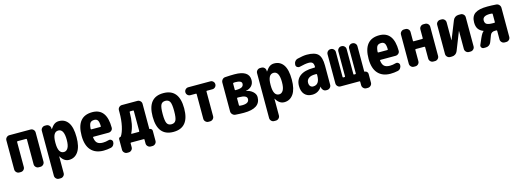

<svg xmlns="http://www.w3.org/2000/svg" viewBox="-2 -1448 7005 2585"><g transform="rotate(-15 3500.0 -155.0)"><path d="M397.5 -519.5Q420.9 -519.5 437.5 -502.9Q454.1 -486.3 454.1 -462.9V-56.6Q454.1 -33.2 437 -16.6Q419.9 0 397.5 0H373Q349.6 0 333 -17.1Q316.4 -34.2 316.4 -56.6V-404.3Q316.4 -413.1 306.6 -413.1H189.5Q180.7 -413.1 179.7 -404.3V-56.6Q179.7 -33.2 163.1 -16.6Q146.5 0 123 0H102.5Q79.1 0 62.5 -17.1Q45.9 -34.2 45.9 -56.6V-462.9Q45.9 -486.3 63 -502.9Q80.1 -519.5 102.5 -519.5Z M754.9 -110.4Q790 -110.4 811.5 -146.5Q833 -182.6 833 -259.8Q833 -410.2 754.9 -410.2Q674.8 -410.2 674.8 -264.6V-254.9Q674.8 -110.4 754.9 -110.4ZM794.9 -530.3Q877.9 -530.3 923.8 -463.9Q969.7 -397.5 969.7 -259.8Q969.7 -127 922.4 -58.6Q875 9.8 794.9 9.8Q724.6 9.8 679.7 -69.3Q679.7 -70.3 677.7 -70.3Q676.8 -70.3 676.8 -69.3V163.1Q676.8 186.5 659.7 203.1Q642.6 219.7 620.1 219.7H596.7Q573.2 219.7 556.6 202.6Q540 185.5 540 163.1V-462.9Q540 -486.3 557.1 -502.9Q574.2 -519.5 596.7 -519.5H615.2Q639.6 -519.5 656.2 -503.4Q672.9 -487.3 673.8 -462.9V-451.2Q673.8 -450.2 674.8 -450.2Q676.8 -450.2 676.8 -451.2Q706.1 -495.1 732.9 -512.7Q759.8 -530.3 794.9 -530.3Z M1314.5 -309.6Q1323.2 -309.6 1323.2 -318.4Q1322.3 -377 1307.1 -399.9Q1292 -422.9 1259.8 -422.9Q1220.7 -422.9 1203.1 -401.4Q1185.5 -379.9 1181.6 -318.4Q1181.6 -310.5 1190.4 -309.6ZM1259.8 -530.3Q1459 -530.3 1460 -261.7Q1460 -237.3 1442.4 -221.7Q1424.8 -206.1 1401.4 -206.1H1191.4Q1182.6 -206.1 1183.6 -198.2Q1190.4 -141.6 1216.8 -119.1Q1243.2 -96.7 1294.9 -96.7Q1333 -96.7 1377.9 -109.4Q1397.5 -114.3 1413.6 -102.1Q1429.7 -89.8 1429.7 -70.3Q1429.7 -44.9 1415 -25.4Q1400.4 -5.9 1376 -1Q1326.2 9.8 1275.4 9.8Q1163.1 9.8 1101.6 -58.1Q1040 -126 1040 -259.8Q1040 -530.3 1259.8 -530.3Z M1805.7 -120.1V-400.4Q1805.7 -409.2 1797.9 -409.2H1756.8Q1748 -409.2 1748 -401.4Q1747.1 -218.8 1693.4 -118.2Q1692.4 -116.2 1693.8 -113.8Q1695.3 -111.3 1698.2 -111.3H1797.9Q1805.7 -111.3 1805.7 -120.1ZM1949.2 -111.3Q1962.9 -111.3 1973.1 -101.1Q1983.4 -90.8 1983.4 -77.1V63.5Q1983.4 86.9 1966.3 103.5Q1949.2 120.1 1925.8 120.1H1902.3Q1878.9 120.1 1861.8 103Q1844.7 85.9 1844.7 63.5V7.8Q1844.7 0 1836.9 0H1660.2Q1651.4 0 1651.4 7.8V63.5Q1651.4 86.9 1634.3 103.5Q1617.2 120.1 1593.8 120.1H1574.2Q1550.8 120.1 1533.7 103Q1516.6 85.9 1516.6 63.5V-85.9Q1516.6 -95.7 1524.4 -103.5Q1532.2 -111.3 1542 -111.3Q1545.9 -111.3 1547.9 -114.3Q1578.1 -160.2 1596.2 -243.7Q1614.3 -327.1 1614.3 -430.7V-462.9Q1614.3 -486.3 1631.3 -502.9Q1648.4 -519.5 1670.9 -519.5H1886.7Q1910.2 -519.5 1927.2 -502.9Q1944.3 -486.3 1944.3 -462.9V-116.2Q1944.3 -111.3 1949.2 -111.3Z M2188 -130.4Q2206.1 -96.7 2250 -96.7Q2293.9 -96.7 2312 -130.4Q2330.1 -164.1 2330.1 -260.3Q2330.1 -356.4 2312 -389.6Q2293.9 -422.9 2250 -422.9Q2206.1 -422.9 2188 -389.6Q2169.9 -356.4 2169.9 -260.3Q2169.9 -164.1 2188 -130.4ZM2030.3 -260.3Q2030.3 -530.3 2250 -530.3Q2469.7 -530.3 2469.7 -260.3Q2469.7 9.8 2250 9.8Q2030.3 9.8 2030.3 -260.3Z M2903.3 -519.5Q2926.8 -519.5 2942.9 -503.4Q2959 -487.3 2959 -464.4Q2959 -441.4 2942.4 -425.3Q2925.8 -409.2 2903.3 -409.2H2826.2Q2818.4 -409.2 2818.4 -400.4V-56.6Q2818.4 -33.2 2801.3 -16.6Q2784.2 0 2760.7 0H2739.3Q2715.8 0 2698.7 -17.1Q2681.6 -34.2 2681.6 -56.6V-400.4Q2681.6 -409.2 2673.8 -409.2H2596.7Q2573.2 -409.2 2557.1 -425.3Q2541 -441.4 2541 -464.4Q2541 -487.3 2557.6 -503.4Q2574.2 -519.5 2596.7 -519.5Z M3236.3 -97.7Q3332 -97.7 3332 -160.2Q3332 -212.9 3220.7 -212.9H3201.2Q3192.4 -212.9 3192.4 -205.1V-110.4Q3192.4 -102.5 3200.2 -99.6Q3222.7 -97.7 3236.3 -97.7ZM3192.4 -410.2V-325.2Q3192.4 -317.4 3201.2 -317.4H3207Q3263.7 -317.4 3289.1 -332Q3314.5 -346.7 3314.5 -377.9Q3314.5 -421.9 3220.7 -421.9Q3211.9 -421.9 3200.2 -419.9Q3192.4 -418 3192.4 -410.2ZM3334 -269.5Q3387.7 -261.7 3425.8 -227.5Q3463.9 -193.4 3463.9 -150.4Q3463.9 6.8 3231.4 6.8Q3179.7 6.8 3114.3 2Q3089.8 0 3072.8 -18.1Q3055.7 -36.1 3055.7 -59.6V-460Q3055.7 -484.4 3071.8 -502.9Q3087.9 -521.5 3112.3 -522.5Q3182.6 -527.3 3241.2 -527.3Q3444.3 -527.3 3444.3 -394.5Q3444.3 -343.8 3414.1 -312Q3383.8 -280.3 3334 -271.5Q3333 -271.5 3333 -269.5Z M3754.9 -110.4Q3790 -110.4 3811.5 -146.5Q3833 -182.6 3833 -259.8Q3833 -410.2 3754.9 -410.2Q3674.8 -410.2 3674.8 -264.6V-254.9Q3674.8 -110.4 3754.9 -110.4ZM3794.9 -530.3Q3877.9 -530.3 3923.8 -463.9Q3969.7 -397.5 3969.7 -259.8Q3969.7 -127 3922.4 -58.6Q3875 9.8 3794.9 9.8Q3724.6 9.8 3679.7 -69.3Q3679.7 -70.3 3677.7 -70.3Q3676.8 -70.3 3676.8 -69.3V163.1Q3676.8 186.5 3659.7 203.1Q3642.6 219.7 3620.1 219.7H3596.7Q3573.2 219.7 3556.6 202.6Q3540 185.5 3540 163.1V-462.9Q3540 -486.3 3557.1 -502.9Q3574.2 -519.5 3596.7 -519.5H3615.2Q3639.6 -519.5 3656.2 -503.4Q3672.9 -487.3 3673.8 -462.9V-451.2Q3673.8 -450.2 3674.8 -450.2Q3676.8 -450.2 3676.8 -451.2Q3706.1 -495.1 3732.9 -512.7Q3759.8 -530.3 3794.9 -530.3Z M4315.4 -224.6V-236.3Q4315.4 -245.1 4305.7 -245.1H4290Q4231.4 -245.1 4200.7 -222.2Q4169.9 -199.2 4169.9 -160.2Q4169.9 -128.9 4185.1 -111.8Q4200.2 -94.7 4224.6 -94.7Q4315.4 -94.7 4315.4 -224.6ZM4250 -530.3Q4361.3 -530.3 4405.8 -485.4Q4450.2 -440.4 4450.2 -325.2V-56.6Q4450.2 -33.2 4433.1 -16.6Q4416 0 4392.6 0H4379.9Q4355.5 0 4338.9 -17.1Q4322.3 -34.2 4321.3 -56.6V-64.5Q4321.3 -65.4 4320.3 -65.4Q4318.4 -65.4 4318.4 -64.5Q4269.5 9.8 4184.6 9.8Q4116.2 9.8 4078.1 -32.2Q4040 -74.2 4040 -150.4Q4040 -238.3 4103.5 -286.6Q4167 -335 4290 -335H4305.7Q4314.5 -335 4315.4 -343.8V-344.7Q4315.4 -384.8 4299.3 -401.4Q4283.2 -418 4245.1 -418Q4200.2 -418 4119.1 -397.5Q4099.6 -392.6 4082.5 -404.3Q4065.4 -416 4065.4 -436.5V-438.5Q4065.4 -464.8 4080.6 -484.9Q4095.7 -504.9 4120.1 -510.7Q4199.2 -530.3 4250 -530.3Z M4946.3 -107.4Q4962.9 -107.4 4975.6 -94.7Q4988.3 -82 4988.3 -65.4V56.6Q4988.3 80.1 4971.2 97.2Q4954.1 114.3 4930.7 114.3H4909.2Q4885.7 114.3 4868.7 97.2Q4851.6 80.1 4851.6 56.6V8.8Q4851.6 0 4842.8 0H4579.1Q4555.7 0 4539.1 -17.1Q4522.5 -34.2 4522.5 -56.6V-462.9Q4522.5 -486.3 4539.1 -502.9Q4555.7 -519.5 4579.1 -519.5H4582Q4605.5 -519.5 4622.1 -502.9Q4638.7 -486.3 4638.7 -462.9V-116.2Q4638.7 -107.4 4647.5 -107.4H4664.1Q4672.9 -107.4 4672.9 -116.2V-462.9Q4672.9 -486.3 4689.5 -502.9Q4706.1 -519.5 4728.5 -519.5H4732.4Q4755.9 -519.5 4772.5 -502.9Q4789.1 -486.3 4789.1 -462.9V-116.2Q4789.1 -107.4 4796.9 -107.4H4814.5Q4823.2 -107.4 4823.2 -116.2V-462.9Q4823.2 -486.3 4840.3 -502.9Q4857.4 -519.5 4879.9 -519.5H4882.8Q4906.2 -519.5 4922.9 -502.9Q4939.5 -486.3 4939.5 -462.9V-114.3Q4939.5 -107.4 4946.3 -107.4Z M5314.5 -309.6Q5323.2 -309.6 5323.2 -318.4Q5322.3 -377 5307.1 -399.9Q5292 -422.9 5259.8 -422.9Q5220.7 -422.9 5203.1 -401.4Q5185.5 -379.9 5181.6 -318.4Q5181.6 -310.5 5190.4 -309.6ZM5259.8 -530.3Q5459 -530.3 5460 -261.7Q5460 -237.3 5442.4 -221.7Q5424.8 -206.1 5401.4 -206.1H5191.4Q5182.6 -206.1 5183.6 -198.2Q5190.4 -141.6 5216.8 -119.1Q5243.2 -96.7 5294.9 -96.7Q5333 -96.7 5377.9 -109.4Q5397.5 -114.3 5413.6 -102.1Q5429.7 -89.8 5429.7 -70.3Q5429.7 -44.9 5415 -25.4Q5400.4 -5.9 5376 -1Q5326.2 9.8 5275.4 9.8Q5163.1 9.8 5101.6 -58.1Q5040 -126 5040 -259.8Q5040 -530.3 5259.8 -530.3Z M5897.5 -519.5Q5920.9 -519.5 5937.5 -502.9Q5954.1 -486.3 5954.1 -462.9V-56.6Q5954.1 -33.2 5937 -16.6Q5919.9 0 5897.5 0H5873Q5849.6 0 5833 -17.1Q5816.4 -34.2 5816.4 -56.6V-215.8Q5816.4 -223.6 5806.6 -223.6H5689.5Q5680.7 -223.6 5679.7 -215.8V-56.6Q5679.7 -33.2 5663.1 -16.6Q5646.5 0 5623 0H5602.5Q5579.1 0 5562.5 -17.1Q5545.9 -34.2 5545.9 -56.6V-462.9Q5545.9 -486.3 5563 -502.9Q5580.1 -519.5 5602.5 -519.5H5623Q5646.5 -519.5 5663.1 -502.9Q5679.7 -486.3 5679.7 -462.9V-339.8Q5679.7 -332 5689.5 -332H5806.6Q5815.4 -332 5816.4 -339.8V-462.9Q5816.4 -486.3 5833 -502.9Q5849.6 -519.5 5873 -519.5Z M6391.6 -519.5Q6415 -519.5 6432.1 -502.9Q6449.2 -486.3 6449.2 -462.9V-56.6Q6449.2 -33.2 6432.1 -16.6Q6415 0 6391.6 0H6370.1Q6346.7 0 6330.1 -17.1Q6313.5 -34.2 6313.5 -56.6V-304.7Q6313.5 -305.7 6312 -305.7Q6310.5 -305.7 6310.5 -304.7L6210.9 -52.7Q6201.2 -28.3 6180.2 -14.2Q6159.2 0 6132.8 0H6108.4Q6085 0 6067.9 -17.1Q6050.8 -34.2 6050.8 -56.6V-462.9Q6050.8 -486.3 6067.9 -502.9Q6085 -519.5 6108.4 -519.5H6126Q6149.4 -519.5 6166 -502.9Q6182.6 -486.3 6182.6 -462.9V-214.8Q6182.6 -213.9 6183.6 -213.9Q6184.6 -213.9 6184.6 -214.8L6285.2 -466.8Q6294.9 -491.2 6315.9 -505.4Q6336.9 -519.5 6363.3 -519.5Z M6810.5 -298.8V-410.2Q6810.5 -418 6801.8 -419.9Q6784.2 -421.9 6772.5 -421.9Q6671.9 -421.9 6670.9 -359.4Q6670.9 -320.3 6695.8 -305.7Q6720.7 -291 6781.2 -291H6801.8Q6810.5 -291 6810.5 -298.8ZM6889.6 -522.5Q6914.1 -520.5 6930.2 -502.4Q6946.3 -484.4 6946.3 -460V-56.6Q6946.3 -33.2 6929.7 -16.6Q6913.1 0 6889.6 0H6867.2Q6843.8 0 6827.1 -17.1Q6810.5 -34.2 6810.5 -56.6V-176.8Q6810.5 -185.5 6801.8 -185.5H6781.2Q6731.4 -185.5 6714.8 -144.5L6679.7 -52.7Q6670.9 -28.3 6650.4 -14.2Q6629.9 0 6604.5 0H6576.2Q6556.6 0 6545.4 -16.6Q6534.2 -33.2 6542 -51.8L6579.1 -137.7Q6610.4 -208 6633.8 -221.7V-222.7Q6633.8 -223.6 6632.8 -223.6Q6585.9 -241.2 6562.5 -274.9Q6539.1 -308.6 6539.1 -365.2Q6539.1 -451.2 6593.3 -489.3Q6647.5 -527.3 6766.6 -527.3Q6821.3 -527.3 6889.6 -522.5Z"/></g></svg>

Font: Rounded Mgen+ 1m bold
Style: Bold
Weight: 700
Designer: [Source Han Sans]
Ryoko NISHIZUKA  (kana & ideographs); Paul D. Hunt (Latin, Greek & Cyrillic); Wenlong ZHANG  (bopomofo
Version: Version 1.059.20150602